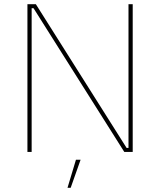

<svg xmlns="http://www.w3.org/2000/svg" viewBox="-20 -720 759 910"><path d="M110 0H130V-681H139L569 0H609V-700H589V-19H580L150 -700H110ZM300 170H315L362 37H340Z"/></svg>

Font: Fixel Display Thin
Style: Regular
Weight: 100
Designer: AlfaBravo + MacPaw
Foundry: Kyrylo Tkachov, Marchela Mozhyna, Serhii Makarenko, Maria Weinstein, Zakhar Kryvoshyya
Version: Version 1.211